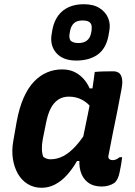

<svg xmlns="http://www.w3.org/2000/svg" viewBox="-20 -879 640 910"><path d="M274 -550Q307 -550 331.5 -538.5Q356 -527 374.5 -507Q393 -487 405 -460H434L418 -363Q397 -391 369 -406Q341 -421 306 -421Q277 -421 255.5 -406.5Q234 -392 220 -364.5Q206 -337 198 -295L183 -221Q178 -194 178.5 -173Q179 -152 185 -136Q191 -131 200 -127.5Q209 -124 219 -124Q251 -124 280.5 -139.5Q310 -155 340 -188Q370 -221 401 -274L371 -116H345Q324 -79 298 -50Q272 -21 241.5 -5Q211 11 177 11Q140 11 111 -7Q82 -25 64.5 -56Q47 -87 41 -126.5Q35 -166 43 -211L59 -302Q71 -368 92 -415.5Q113 -463 141.5 -492.5Q170 -522 203.5 -536Q237 -550 274 -550ZM429 -538Q451 -540 472.5 -540.5Q494 -541 517 -541Q533 -541 543.5 -533.5Q554 -526 558 -507.5Q562 -489 556 -457Q546 -402 535 -347Q524 -292 513 -239Q502 -186 493 -136Q494 -128 499.5 -124Q505 -120 514 -120Q522 -120 530.5 -123.5Q539 -127 547 -134H559Q557 -117 554 -99Q551 -81 547 -63Q544 -46 537.5 -32.5Q531 -19 522 -12Q510 -4 495 0.5Q480 5 462 5Q422 5 396.5 -14.5Q371 -34 361.5 -68Q352 -102 359 -145Q367 -194 376.5 -241Q386 -288 396 -335.5Q406 -383 414 -434Q417 -452 419.5 -469Q422 -486 424.5 -503.5Q427 -521 429 -538ZM377 -859Q423 -859 452 -840.5Q481 -822 493 -792.5Q505 -763 497 -727L494 -709Q482 -648 442.5 -620Q403 -592 341 -592Q277 -592 245.5 -629.5Q214 -667 226 -724L229 -742Q237 -780 256.5 -806Q276 -832 306.5 -845.5Q337 -859 377 -859ZM371 -782Q345 -782 331 -769.5Q317 -757 312 -732L310 -720Q308 -711 309 -702.5Q310 -694 314 -687Q320 -681 329.5 -678Q339 -675 352 -675Q376 -675 391.5 -686.5Q407 -698 412 -723L414 -735Q415 -745 414.5 -754Q414 -763 409 -769Q404 -776 394.5 -779Q385 -782 371 -782Z"/></svg>

Font: Rec Mono Semicasual
Style: Bold Italic
Weight: 700
Italic angle: -10°
Version: Version 1.085; ttfautohint (v1.8.4.7-5d5b)